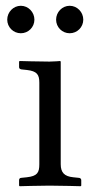

<svg xmlns="http://www.w3.org/2000/svg" viewBox="-20 -642 317 664"><path d="M190 -429 188 -431C188 -431 166 -429 151 -429C116 -429 48 -431 48 -431L46 -429V-410C46 -405 49 -403 54 -402L73 -400C108 -396 116 -384 116 -356V-74C116 -45 109 -33 73 -29L54 -27C49 -27 46 -24 46 -19V0L48 2C48 2 116 0 151 0C190 0 259 2 259 2L261 0V-19C261 -24 257 -27 252 -27L233 -29C203 -32 190 -45 190 -74ZM5 -574C5 -548 26 -527 52 -527C78 -527 99 -548 99 -574C99 -600 78 -622 52 -622C26 -622 5 -600 5 -574ZM174 -574C174 -548 195 -527 221 -527C247 -527 268 -548 268 -574C268 -600 247 -622 221 -622C195 -622 174 -600 174 -574Z"/></svg>

Font: Libertinus Serif Display
Style: Regular
Weight: 400
Designer: Philipp H. Poll, Khaled Hosny
Foundry: Caleb Maclennan
Version: Version 7.050;RELEASE